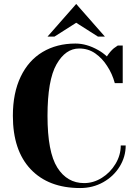

<svg xmlns="http://www.w3.org/2000/svg" viewBox="-20 -935 690 970"><path d="M45 -350Q45 -465 84.5 -547.5Q124 -630 195.5 -672.5Q267 -715 361 -715Q418 -715 476 -682Q498 -670 520 -650Q537 -676 555 -691Q573 -704 575 -705H600V-515H560Q547 -563 521 -602Q497 -640 461.5 -665Q426 -690 380 -690Q311 -690 265.5 -610Q220 -530 220 -350Q220 -167 269.5 -88.5Q319 -10 405 -10Q452 -10 494.5 -36.5Q537 -63 563.5 -107Q590 -151 590 -200H615Q615 -143 584.5 -93.5Q554 -44 501.5 -14.5Q449 15 385 15Q225 15 135 -80Q45 -175 45 -350ZM220 -750 365 -915 510 -750H475L365 -820L255 -750Z"/></svg>

Font: Yeseva One
Style: Regular
Weight: 400
Designer: Jovanny Lemonad
Foundry: Jovanny Lemonad
Version: Version 2.000